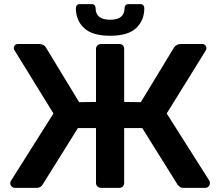

<svg xmlns="http://www.w3.org/2000/svg" viewBox="-20 -914 1072 934"><path d="M999 -34Q1001 -31 1001 -23Q1001 -14 994.5 -7Q988 0 979 0H874Q862 0 855.5 -4.5Q849 -9 843 -17L672 -291H584V-24Q584 -14 577.5 -7Q571 0 560 0H472Q461 0 454 -7Q447 -14 447 -24V-291H359L188 -17Q178 0 158 0H53Q43 0 36.5 -7Q30 -14 30 -23Q30 -30 33 -34L240 -362L52 -667Q47 -674 47 -679Q47 -688 52.5 -694Q58 -700 68 -700H169Q194 -700 204 -682L365 -417L447 -418V-676Q447 -686 454 -693Q461 -700 472 -700H560Q571 -700 577.5 -693.5Q584 -687 584 -676V-418L665 -417L826 -682Q837 -700 862 -700H963Q973 -700 978.5 -694Q984 -688 984 -679Q984 -672 980 -667L791 -362ZM516 -740Q429 -740 389 -777.5Q349 -815 349 -875Q349 -883 354 -888.5Q359 -894 368 -894H426Q435 -894 440 -888.5Q445 -883 445 -875Q445 -818 516 -818Q586 -818 586 -875Q586 -883 591 -888.5Q596 -894 605 -894H663Q672 -894 677 -888.5Q682 -883 682 -875Q682 -815 642.5 -777.5Q603 -740 516 -740Z"/></svg>

Font: Rubik AZ
Style: Regular
Weight: 500
Designer: Hubert and Fischer
Foundry: Hubert & Fischer
Version: Version 2.000